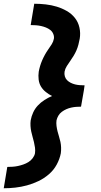

<svg xmlns="http://www.w3.org/2000/svg" viewBox="-22 -853 542 1026"><path d="M-2 153 17 39Q31 39 45.5 38Q60 37 74 34Q88 31 102.5 26Q117 21 130 13Q143 5 152.5 -7.5Q162 -20 165 -34Q167 -49 165 -64Q163 -79 159.5 -93.5Q156 -108 152 -122Q148 -136 145 -150Q142 -164 141 -179.5Q140 -195 142 -210Q146 -232 155.5 -252.5Q165 -273 180.5 -289.5Q196 -306 215.5 -318.5Q235 -331 256 -340Q238 -349 222.5 -361.5Q207 -374 197 -390.5Q187 -407 184.5 -428Q182 -449 185 -470Q188 -486 192.5 -501Q197 -516 203.5 -531Q210 -546 218 -560.5Q226 -575 235.5 -588.5Q245 -602 254 -616Q263 -630 266 -646Q268 -659 262.5 -672Q257 -685 246.5 -693Q236 -701 223.5 -706Q211 -711 197.5 -714Q184 -717 170 -718Q156 -719 142 -719L161 -833Q192 -833 222.5 -829.5Q253 -826 281 -817.5Q309 -809 334.5 -794.5Q360 -780 378 -757.5Q396 -735 402.5 -705.5Q409 -676 404 -646Q401 -630 397 -614.5Q393 -599 386.5 -584Q380 -569 371.5 -555Q363 -541 353.5 -527.5Q344 -514 335 -500Q326 -486 323 -470Q321 -457 324.5 -445Q328 -433 336.5 -424.5Q345 -416 356 -410.5Q367 -405 379 -402Q391 -399 404 -398Q417 -397 430 -397L426 -369L411 -283Q398 -283 385 -282Q372 -281 358.5 -278Q345 -275 332.5 -269.5Q320 -264 308.5 -255.5Q297 -247 290 -235Q283 -223 280 -210Q278 -195 280 -180Q282 -165 285.5 -151Q289 -137 293.5 -123Q298 -109 301 -94.5Q304 -80 304.5 -64.5Q305 -49 303 -34Q297 -3 281 26.5Q265 56 239.5 78Q214 100 184 114.5Q154 129 122.5 137.5Q91 146 60 149.5Q29 153 -2 153Z"/></svg>

Font: Iosevka Slab Heavy
Style: Italic
Weight: 900
Italic angle: -9°
Monospace: yes
Designer: Belleve Invis
Foundry: Belleve Invis
Version: Version 11.1.0; ttfautohint (v1.8.3)